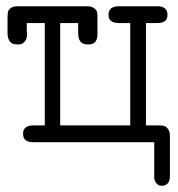

<svg xmlns="http://www.w3.org/2000/svg" viewBox="-20 -451 565 609"><path d="M3.9 -347.2V-396Q3.9 -407.2 5.4 -413.6Q6.8 -419.9 14.4 -425.5Q22 -431.2 37.1 -431.2H254.9Q271 -431.2 279.1 -424.6Q287.1 -418 288.1 -411.9Q289.1 -405.8 289.1 -395V-342.8Q289.1 -309.6 261.2 -310.1H256.8Q228 -310.1 228 -346.2V-377.9H170.9V-53.2H393.1V-377.9H357.9Q323.7 -377.9 324.2 -403.8Q324.2 -430.7 356 -431.2H479Q511.2 -431.2 511.2 -403.8Q511.2 -377.9 480 -377.9H442.9V-53.2H483.9Q495.1 -53.2 501 -51.5Q506.8 -49.8 512.9 -42Q519 -34.2 519 -19V106.9Q519 137.7 493.2 138.2Q489.3 138.2 485.1 137.2Q481 136.2 475.1 129.2Q469.2 122.1 469.2 109.9V0H85Q52.7 0 53.2 -26.9Q53.2 -52.7 85 -53.2H122.1V-377.9H64.9V-351.1L65.9 -348.1Q65.9 -345.2 65.9 -342.8Q65.9 -327.6 58.8 -319.8Q51.8 -312 46.9 -311Q42 -310.1 33.2 -310.1Q3.9 -310.1 3.9 -347.2Z"/></svg>

Font: CMU Typewriter Text
Style: Light
Weight: 200
Version: Version 0.7.0